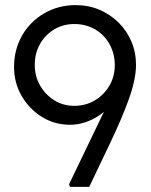

<svg xmlns="http://www.w3.org/2000/svg" viewBox="-20 -731 590 751"><path d="M254 0 250 -10 454 -434 461 -386Q441 -351 418 -324.5Q395 -298 368.5 -280Q342 -262 313 -252.5Q284 -243 253 -243Q193 -243 143.5 -274Q94 -305 64.5 -356Q35 -407 35 -469Q35 -538 67 -593Q99 -648 154 -679.5Q209 -711 276 -711Q326 -711 368.5 -693Q411 -675 443.5 -643Q476 -611 494 -568.5Q512 -526 512 -477Q512 -448 504.5 -413.5Q497 -379 483 -340.5Q469 -302 451 -260Q433 -218 412 -174L329 0ZM429 -476Q429 -521 408.5 -558Q388 -595 352 -616Q316 -637 271 -637Q227 -637 192 -616Q157 -595 136.5 -559Q116 -523 116 -477Q116 -433 136.5 -397Q157 -361 192 -339Q227 -317 270 -317Q315 -317 351 -338.5Q387 -360 408 -396Q429 -432 429 -476Z"/></svg>

Font: Mach Light
Style: Regular
Weight: 300
Version: Version 1.002